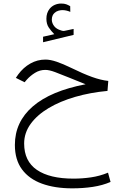

<svg xmlns="http://www.w3.org/2000/svg" viewBox="-20 -720 698 1071"><path d="M282.7 -529.3Q265.6 -546.4 252.2 -566.2Q238.8 -585.9 238.8 -615.7Q238.8 -648.4 256.8 -670.9Q268.6 -685.5 285.6 -692.9Q302.7 -700.2 320.8 -700.2Q338.4 -700.2 349.1 -696.3Q359.9 -692.4 371.6 -685.5L372.1 -653.8Q349.6 -663.6 327.6 -663.6Q317.9 -663.6 305.7 -660.2Q293.5 -656.7 284.2 -647.9Q277.3 -642.1 273.2 -632.6Q269 -623 269 -609.4Q269.5 -590.8 282.2 -574.2Q294.9 -557.6 320.8 -550.3Q322.3 -549.8 325.4 -548.6Q328.6 -547.4 333.5 -547.4Q337.4 -547.4 339.8 -547.9L390.6 -558.6V-525.4L220.2 -484.4V-515.1ZM457.5 -250Q439.5 -257.3 427.7 -262Q416 -266.6 403.3 -271.7Q390.6 -276.9 369.1 -285.6Q319.8 -305.7 287.1 -317.9Q254.4 -330.1 232.9 -330.1Q201.7 -330.1 175.3 -313.7Q148.9 -297.4 128.9 -274.9L117.2 -261.2L68.4 -285.6L81.5 -304.7Q110.4 -343.8 149.4 -365.7Q188.5 -387.7 233.4 -387.7Q260.7 -387.7 296.4 -375.5Q332 -363.3 375 -342.3Q444.8 -308.1 493.9 -290.5Q543 -272.9 584 -268.6L579.6 -212.9Q483.9 -204.1 399.7 -179.7Q315.4 -155.3 251.5 -117.2Q187.5 -79.1 151.1 -29.1Q114.7 21 114.7 80.6Q114.7 179.2 186 227.8Q257.3 276.4 389.6 276.4Q439 276.4 487.8 269.3Q536.6 262.2 582.5 243.2L596.7 294.9Q551.3 314.5 497.3 322.5Q443.4 330.6 382.8 330.6Q285.6 330.6 213.9 304.4Q142.1 278.3 102.5 224.6Q63 170.9 63 88.4Q63 -40 163.1 -126.5Q263.2 -212.9 457.5 -250Z"/></svg>

Font: Vazir Thin FD-WOL
Style: Thin-FD-WOL
Weight: 100
Designer: Saber Rastikerdar
Foundry: Saber Rastikerdar
Version: Version 30.1.0